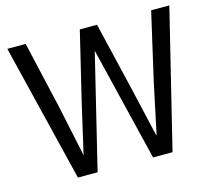

<svg xmlns="http://www.w3.org/2000/svg" viewBox="-104 -854 1089 980"><g transform="rotate(-15 441.0 -364.0)"><path d="M13 -728H110L192 -370L248 -105H249L310 -370L396 -728H487L572 -370L633 -105H635L691 -370L773 -728H869L691 0H588L442 -601H441L295 0H191Z"/></g></svg>

Font: Murecho
Style: Regular
Weight: 400
Designer: Neil Summerour
Foundry: Positype
Version: Version 1.010; ttfautohint (v1.8.3)